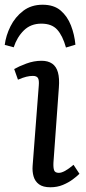

<svg xmlns="http://www.w3.org/2000/svg" viewBox="-45 -778 363 812"><path d="M119 -416Q121 -439 115.5 -448Q110 -457 94 -457Q81 -457 66.5 -453.5Q52 -450 31 -441L15 -486Q34 -497 66 -509Q98 -521 131 -521Q158 -521 175.5 -509Q193 -497 200 -472Q207 -447 204 -408L181 -90Q180 -68 184 -57.5Q188 -47 204 -47Q215 -47 230.5 -55.5Q246 -64 266 -81L291 -43Q281 -33 263 -19.5Q245 -6 221 4Q197 14 168 14Q137 14 120 1.5Q103 -11 97 -32Q91 -53 93 -77ZM135 -758Q183 -758 211.5 -733.5Q240 -709 255 -670.5Q270 -632 274 -589L234 -577Q220 -627 197 -652.5Q174 -678 130 -678Q85 -678 56 -649.5Q27 -621 13 -578L-25 -588Q-20 -628 -0.5 -667Q19 -706 53 -732Q87 -758 135 -758Z"/></svg>

Font: Literata
Style: Italic
Weight: 400
Italic angle: -2°
Designer: Latin by Veronika Burian and Jose Scaglione. Greek by Irene Vlachou. Cyrillic by Vera Evstafieva
Foundry: TypeTogether
Version: Version 3.103;gftools[0.9.29]